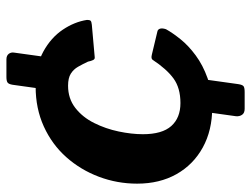

<svg xmlns="http://www.w3.org/2000/svg" viewBox="-112 -670 782 598"><g transform="rotate(-90 279.0 -371.0)"><path d="M316 -20Q314 -7 309.5 -3.5Q305 0 291 0H239Q226 0 220.5 -8Q215 -16 216 -27L234 -156Q236 -168 241 -171Q246 -174 258 -174H313Q325 -174 330.5 -166.5Q336 -159 334 -149L316 -20ZM396 -587Q394 -575 389 -571.5Q384 -568 370 -568H318Q305 -568 300 -575.5Q295 -583 296 -594L314 -723Q316 -735 321 -738.5Q326 -742 338 -742H393Q405 -742 410.5 -734.5Q416 -727 414 -717L396 -587ZM308 -651Q374 -651 417.5 -627Q461 -603 485.5 -566.5Q510 -530 516 -491Q516 -483 513.5 -480Q511 -477 501 -476L400 -467Q394 -466 391 -472Q388 -478 386 -488Q378 -505 370 -519Q362 -533 348.5 -541.5Q335 -550 311 -550Q271 -550 242 -527.5Q213 -505 195 -469Q177 -433 168.5 -392.5Q160 -352 160 -317Q160 -257 185.5 -228.5Q211 -200 257 -200Q304 -200 333.5 -221.5Q363 -243 392 -287Q396 -292 408 -289L479 -272Q486 -271 488.5 -264Q491 -257 487 -245Q476 -225 456 -200Q436 -175 405.5 -152.5Q375 -130 334.5 -115.5Q294 -101 243 -101Q172 -101 118.5 -130.5Q65 -160 35.5 -212.5Q6 -265 6 -335Q6 -397 27.5 -454Q49 -511 88.5 -555.5Q128 -600 184 -625.5Q240 -651 308 -651Z"/></g></svg>

Font: Libre Franklin Thin
Style: Bold Italic
Weight: 700
Italic angle: -8°
Version: Version 3.000